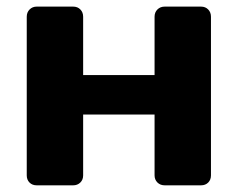

<svg xmlns="http://www.w3.org/2000/svg" viewBox="-20 -555 712 575"><path d="M60.1 -29.8V-504.9Q60.1 -518.1 68.6 -526.6Q77.1 -535.2 89.8 -535.2H199.2Q212.4 -535.2 220.7 -526.6Q229 -518.1 229 -504.9V-330.1H442.9V-504.9Q442.9 -518.1 451.4 -526.6Q460 -535.2 473.1 -535.2H582Q595.2 -535.2 603.5 -526.6Q611.8 -518.1 611.8 -504.9V-29.8Q611.8 -16.6 603.5 -8.3Q595.2 0 582 0H473.1Q460 0 451.4 -8.5Q442.9 -17.1 442.9 -29.8V-211.9H229V-29.8Q229 -16.6 220.5 -8.3Q211.9 0 199.2 0H89.8Q76.7 0 68.4 -8.3Q60.1 -16.6 60.1 -29.8Z"/></svg>

Font: Days One
Style: Regular
Weight: 400
Designer: Alexander Kalachev, Alexey Maslov, Jovanny Lemonad
Foundry: Alexander Kalachev, Alexey Maslov, Jovanny Lemonad
Version: Version 1.002